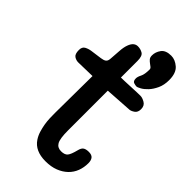

<svg xmlns="http://www.w3.org/2000/svg" viewBox="-239 -755 827 827"><g transform="rotate(45 174.0 -341.5)"><path d="M221 -636Q221 -657 234.5 -675.5Q248 -694 281 -694Q305 -694 327 -675Q349 -656 349 -613Q349 -583 338.5 -560.5Q328 -538 314.5 -523.5Q301 -509 287.5 -501.5Q274 -494 268 -494Q263 -494 252.5 -497Q242 -500 242 -517Q242 -527 249.5 -541.5Q257 -556 257 -586Q257 -592 251.5 -596.5Q246 -601 239 -606Q232 -611 226.5 -617.5Q221 -624 221 -636ZM103 -392Q84 -392 60 -391Q36 -390 18 -390Q5 -390 -6.5 -397.5Q-18 -405 -18 -430Q-18 -449 -5 -456Q8 -463 23 -465L74 -472Q89 -474 96.5 -479.5Q104 -485 105 -500Q107 -524 108.5 -549Q110 -574 116 -590Q127 -621 151 -621Q167 -621 180.5 -613Q194 -605 194 -575V-474Q200 -474 216.5 -474.5Q233 -475 252 -476Q271 -477 287.5 -477.5Q304 -478 309 -478Q321 -478 336.5 -469Q352 -460 352 -439Q352 -420 340 -411.5Q328 -403 318 -402Q287 -400 255 -398Q223 -396 194 -394V-152Q194 -102 204 -84.5Q214 -67 236 -67Q258 -67 267 -78Q276 -89 284 -121Q288 -138 297 -144Q306 -150 323 -150Q341 -150 348.5 -140.5Q356 -131 356 -114Q356 -88 347.5 -65.5Q339 -43 321.5 -26Q304 -9 278.5 1Q253 11 219 11Q156 11 129 -30Q119 -45 113.5 -63Q108 -81 105 -99Q102 -117 101.5 -134Q101 -151 101 -165Z"/></g></svg>

Font: Life Savers ExtraBold
Style: Regular
Weight: 800
Designer: Pablo Impallari, Rodrigo Fuenzalida, Brenda Gallo
Foundry: Pablo Impallari, Rodrigo Fuenzalida, Brenda Gallo
Version: Version 3.001; ttfautohint (v0.95) -l 8 -r 50 -G 200 -x 14 -